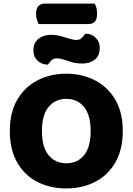

<svg xmlns="http://www.w3.org/2000/svg" viewBox="-20 -1038 743 1076"><path d="M475 -903H196Q192 -912 187 -927Q182 -942 182 -958Q182 -991 195.5 -1004.5Q209 -1018 231 -1018H510Q517 -1008 520.5 -993.5Q524 -979 524 -962Q524 -929 511 -916Q498 -903 475 -903ZM265 -843Q293 -843 319.5 -836Q346 -829 368.5 -821.5Q391 -814 406 -814Q428 -814 440 -827Q452 -840 457 -849H461Q493 -849 516 -826.5Q539 -804 539 -769Q539 -725 511 -703.5Q483 -682 441 -682Q409 -682 383.5 -689.5Q358 -697 337.5 -704Q317 -711 300 -711Q278 -711 266.5 -698.5Q255 -686 249 -676H246Q214 -676 190.5 -698Q167 -720 167 -756Q167 -786 181.5 -805.5Q196 -825 219 -834Q242 -843 265 -843ZM668 -304Q668 -200 626.5 -128Q585 -56 513.5 -19Q442 18 351 18Q260 18 188.5 -19Q117 -56 76 -128Q35 -200 35 -304Q35 -408 77 -479.5Q119 -551 190.5 -588Q262 -625 351 -625Q440 -625 512 -588Q584 -551 626 -479.5Q668 -408 668 -304ZM488 -304Q488 -393 451 -438.5Q414 -484 351 -484Q290 -484 252.5 -439Q215 -394 215 -304Q215 -213 252.5 -168Q290 -123 352 -123Q414 -123 451 -168Q488 -213 488 -304Z"/></svg>

Font: Baloo Tamma 2 ExtraBold
Style: Regular
Weight: 800
Designer: Divya Kowshik, Shuchita Grover and Ek Type
Foundry: Ek Type
Version: Version 1.700